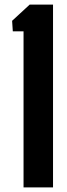

<svg xmlns="http://www.w3.org/2000/svg" viewBox="-20 -820 295 840"><path d="M83 0V-683H36L33 -729L110 -800H212V0Z"/></svg>

Font: Big Shoulders Display ExtraBold
Style: Regular
Weight: 800
Designer: Patric King
Foundry: XO Type Co
Version: Version 1.000; ttfautohint (v1.8.2)